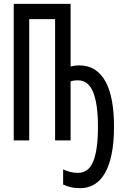

<svg xmlns="http://www.w3.org/2000/svg" viewBox="-20 -734 640 1004"><path d="M349.1 -386.2Q357.9 -388.7 369.9 -390.4Q381.8 -392.1 394 -392.1Q441.9 -392.1 476.3 -369.6Q510.7 -347.2 533 -305.4Q555.2 -263.7 565.7 -204.6Q576.2 -145.5 576.2 -71.8Q576.2 11.2 563.7 71.8Q551.3 132.3 528.3 171.9Q505.4 211.4 472.7 230.7Q439.9 250 398.9 250Q372.6 250 351.8 245.4Q331.1 240.7 310.1 231V151.9Q328.6 159.7 346.4 164.8Q364.3 169.9 387.2 169.9Q443.4 169.9 467.8 109.6Q492.2 49.3 492.2 -71.8Q492.2 -190.4 467 -252.2Q441.9 -314 387.2 -314Q362.3 -314 349.1 -308.1V0H268.1V-633.8H132.8V0H51.8V-713.9H349.1Z"/></svg>

Font: Droid Sans Mono
Style: Regular
Weight: 400
Monospace: yes
Foundry: Ascender Corporation
Version: Version 1.00 build 112